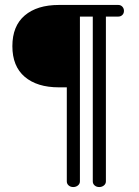

<svg xmlns="http://www.w3.org/2000/svg" viewBox="-20 -628 561 776"><path d="M408 -561V105Q408 115 400 121.5Q392 128 381 128Q370 128 362.5 121.5Q355 115 355 105V-561H303V105Q303 115 295 121.5Q287 128 276 128Q265 128 257.5 121.5Q250 115 250 105V-275H218Q130 -275 80 -317.5Q30 -360 30 -441.5Q30 -523 80 -565.5Q130 -608 218 -608H458Q468 -608 474.5 -601Q481 -594 481 -584Q481 -574 474.5 -567.5Q468 -561 458 -561Z"/></svg>

Font: Flamenco
Style: Regular
Weight: 400
Designer: Luciano Vergara
Foundry: Luciano Vergara
Version: Version 1.002